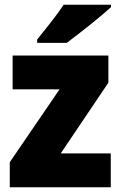

<svg xmlns="http://www.w3.org/2000/svg" viewBox="-20 -786 507 806"><path d="M446 -756V-766H247C218 -721 170 -663 136 -620V-606H260C313 -645 406 -719 446 -756ZM445 0V-142H235L435 -439V-553H33V-411H230L21 -105V0Z"/></svg>

Font: Noto Sans Arabic UI SmCn Bk
Style: Regular
Weight: 900
Width: 4
Designer: Monotype Design Team, Nadine Chahine and Nizar Qandah
Foundry: Monotype Imaging Inc.
Version: Version 2.010